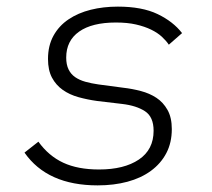

<svg xmlns="http://www.w3.org/2000/svg" viewBox="-20 -548 640 580"><path d="M275 12Q123 12 54 -87L96 -120Q127 -77 171 -56.5Q215 -36 279 -36Q355 -36 399.5 -66Q444 -96 444 -153Q444 -195 418 -212Q392 -229 349 -234L273 -243Q244 -247 217 -254.5Q190 -262 169.5 -276.5Q149 -291 137 -313.5Q125 -336 125 -370Q125 -410 141.5 -440Q158 -470 187 -489.5Q216 -509 254 -518.5Q292 -528 336 -528Q409 -528 456 -505.5Q503 -483 530 -448L490 -413Q482 -425 469 -437Q456 -449 436.5 -458.5Q417 -468 391 -474Q365 -480 330 -480Q258 -480 219 -452.5Q180 -425 180 -374Q180 -353 187 -338.5Q194 -324 207 -315Q220 -306 238 -301Q256 -296 277 -293L352 -283Q379 -280 405.5 -273Q432 -266 452.5 -252.5Q473 -239 486 -216Q499 -193 499 -158Q499 -117 482.5 -85.5Q466 -54 436 -32Q406 -10 365 1Q324 12 275 12Z"/></svg>

Font: IBM Plex Mono Light
Style: Italic
Weight: 300
Italic angle: -9°
Monospace: yes
Designer: Mike Abbink, Paul van der Laan, Pieter van Rosmalen
Foundry: Bold Monday
Version: Version 2.3